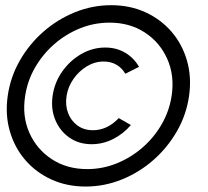

<svg xmlns="http://www.w3.org/2000/svg" viewBox="-20 -710 781 721"><path d="M301.5 -9.5Q231 -9.5 173 -36Q115 -62.5 74.8 -109.2Q34.5 -156 16.8 -217.8Q-1 -279.5 9 -350Q19 -420.5 54.2 -482.2Q89.5 -544 142.8 -590.8Q196 -637.5 261.5 -664Q327 -690.5 397.5 -690.5Q468 -690.5 526 -664Q584 -637.5 624.2 -590.8Q664.5 -544 682.2 -482.2Q700 -420.5 690 -350Q680 -279.5 644.8 -217.8Q609.5 -156 556.2 -109.2Q503 -62.5 437.5 -36Q372 -9.5 301.5 -9.5ZM74.5 -350Q62.5 -274 90.2 -211.5Q118 -149 174.8 -112Q231.5 -75 307.5 -75Q365 -75 418.2 -96.5Q471.5 -118 515 -155.8Q558.5 -193.5 587.2 -243.5Q616 -293.5 624.5 -350Q636 -426 608.2 -488.5Q580.5 -551 523.8 -588Q467 -625 391.5 -625Q334 -625 281 -603.8Q228 -582.5 184.5 -544.8Q141 -507 112 -457Q83 -407 74.5 -350ZM177.5 -350Q184.5 -400 213.5 -441.2Q242.5 -482.5 285 -507Q327.5 -531.5 375 -531.5Q417.5 -531.5 450.5 -511.8Q483.5 -492 502 -459L450.5 -433Q438.5 -454.5 417.5 -466.8Q396.5 -479 369.5 -479Q336 -479 306.2 -461Q276.5 -443 256 -413.8Q235.5 -384.5 230 -350Q224.5 -314.5 235.8 -285.2Q247 -256 271.2 -238.5Q295.5 -221 329 -221Q383 -221 426 -266.5L471.5 -240.5Q443.5 -207.5 405 -188Q366.5 -168.5 324 -168.5Q276.5 -168.5 241 -193Q205.5 -217.5 188 -258.8Q170.5 -300 177.5 -350Z"/></svg>

Font: Urbanist Medium
Style: Italic
Weight: 500
Italic angle: -8°
Designer: Corey Hu
Foundry: Corey Hu
Version: Version 1.330; ttfautohint (v1.8.4.7-5d5b)